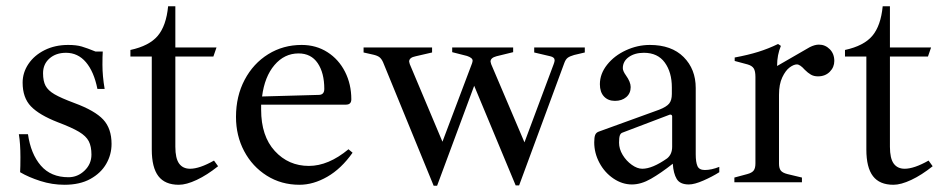

<svg xmlns="http://www.w3.org/2000/svg" viewBox="-20 -580 3018 611"><path d="M44 -32Q45 -48 45 -80Q45 -123 40 -153H69Q78 -90 110 -53Q142 -16 198 -16Q227 -16 249 -37Q271 -58 271 -88Q271 -114 262.5 -130.5Q254 -147 231.5 -160.5Q209 -174 164 -191Q105 -214 78.5 -241.5Q52 -269 52 -317Q52 -349 70.5 -376.5Q89 -404 122 -420.5Q155 -437 197 -437Q223 -437 240 -432Q257 -427 284 -416H307Q306 -401 306 -374Q306 -338 313 -297H290Q279 -352 253.5 -382Q228 -412 190 -412Q158 -412 137.5 -394Q117 -376 117 -347Q117 -322 125 -307Q133 -292 153.5 -280Q174 -268 217 -252Q282 -228 308.5 -199.5Q335 -171 335 -122Q335 -88 318 -58.5Q301 -29 267.5 -10.5Q234 8 185 8Q146 8 108.5 -4Q71 -16 44 -32Z M463 -104V-400H395V-421Q455 -434 482 -466Q509 -498 515 -560H538V-429H669L659 -400H538V-113Q538 -76 550 -59.5Q562 -43 585 -43Q615 -43 661 -69L674 -51Q639 -23 606 -7.5Q573 8 549 8Q505 8 484 -19.5Q463 -47 463 -104Z M1102 -94Q1066 -43 1021.5 -17.5Q977 8 933 8Q875 8 829 -21Q783 -50 757 -99Q731 -148 731 -208Q731 -274 758.5 -326Q786 -378 833.5 -407.5Q881 -437 940 -437Q986 -437 1022 -414Q1058 -391 1078 -351.5Q1098 -312 1098 -264Q1098 -247 1081 -247H811V-231Q811 -147 854.5 -99.5Q898 -52 963 -52Q1025 -52 1089 -105ZM814 -273 994 -278Q1012 -278 1012 -297Q1012 -348 991 -379Q970 -410 930 -410Q885 -410 853.5 -373Q822 -336 814 -273Z M1199 -382Q1194 -393 1187.5 -398Q1181 -403 1168 -406L1137 -413V-429H1355V-413L1303 -401Q1282 -397 1282 -384L1284 -376L1388 -129L1482 -378Q1484 -384 1484 -387Q1484 -396 1466 -402L1419 -414V-429H1613V-414L1560 -401Q1541 -396 1541 -384L1543 -376L1649 -127L1742 -376Q1745 -384 1745 -388Q1745 -398 1731 -401L1680 -413V-429H1841V-413L1807 -405Q1793 -401 1786.5 -396Q1780 -391 1776 -380L1632 10H1621L1489 -307L1371 11H1360Z M2269 -49V-32Q2247 -18 2218.5 -5.5Q2190 7 2172 7Q2144 7 2133.5 -10.5Q2123 -28 2121 -59Q2083 -29 2051.5 -11Q2020 7 1991 7Q1960 7 1932 -12Q1904 -31 1887.5 -62Q1871 -93 1871 -127Q1871 -143 1874 -150.5Q1877 -158 1885 -161L2078 -231Q2101 -240 2109.5 -250.5Q2118 -261 2118 -281V-302Q2118 -350 2095.5 -381Q2073 -412 2029 -412Q2000 -412 1981 -398.5Q1962 -385 1962 -363Q1962 -354 1972 -340Q1987 -319 1987 -303Q1987 -283 1973 -271Q1959 -259 1937 -259Q1915 -259 1902 -273Q1889 -287 1889 -312Q1889 -345 1912 -374Q1935 -403 1972 -420Q2009 -437 2048 -437Q2117 -437 2155.5 -398.5Q2194 -360 2194 -300V-89Q2194 -64 2199.5 -51.5Q2205 -39 2223 -39Q2244 -39 2269 -49ZM2119 -210Q2119 -213 2116.5 -214.5Q2114 -216 2111 -215L1961 -158Q1955 -156 1952.5 -149Q1950 -142 1950 -126Q1950 -106 1961.5 -87Q1973 -68 1990.5 -55.5Q2008 -43 2024 -43Q2056 -43 2103 -76Q2119 -89 2119 -113Z M2635 -386Q2635 -366 2620.5 -351.5Q2606 -337 2583 -337Q2570 -337 2560.5 -342.5Q2551 -348 2541 -358Q2526 -375 2516 -375Q2506 -375 2493 -365.5Q2480 -356 2469.5 -334Q2459 -312 2459 -278V-59Q2459 -45 2464.5 -37.5Q2470 -30 2486 -26L2532 -15V0H2317V-15L2358 -26Q2373 -30 2378.5 -37.5Q2384 -45 2384 -60V-335Q2384 -354 2378.5 -362.5Q2373 -371 2359 -375L2318 -386V-397Q2361 -405 2393 -415Q2425 -425 2456 -440L2465 -434Q2453 -405 2453 -372V-370L2557 -430Q2573 -438 2586 -438Q2606 -438 2620.5 -423.5Q2635 -409 2635 -386Z M2737 -104V-400H2669V-421Q2729 -434 2756 -466Q2783 -498 2789 -560H2812V-429H2943L2933 -400H2812V-113Q2812 -76 2824 -59.5Q2836 -43 2859 -43Q2889 -43 2935 -69L2948 -51Q2913 -23 2880 -7.5Q2847 8 2823 8Q2779 8 2758 -19.5Q2737 -47 2737 -104Z"/></svg>

Font: Ibarra Real Nova
Style: Regular
Weight: 400
Designer: Jose Maria Ribagorda & Octavio Pardo
Foundry: Jose Maria Ribagorda
Version: Version 1.014